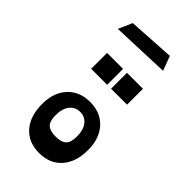

<svg xmlns="http://www.w3.org/2000/svg" viewBox="-389 -1495 1639 1639"><g transform="rotate(45 431.0 -675.0)"><path d="M212 -1337 634 -1363 683 -1232 157 -1212ZM237 -810V-1002H430V-810ZM477 -810V-1002H670V-810ZM153 -301Q153 -440 228.5 -522Q304 -604 431 -604Q558 -604 633.5 -522Q709 -440 709 -301Q709 -156 634.5 -71.5Q560 13 431 13Q302 13 227.5 -71Q153 -155 153 -301ZM560 -317Q560 -394 525 -439Q490 -484 431 -484Q372 -484 337 -439Q302 -394 302 -317Q302 -242 333 -214Q364 -186 431 -186Q498 -186 529 -214Q560 -242 560 -317Z"/></g></svg>

Font: OpenDyslexic
Style: Bold
Weight: 800
Designer: Abbie Gonzalez
Version: Version 0.920;hotconv 1.0.109;makeotfexe 2.5.65596